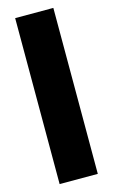

<svg xmlns="http://www.w3.org/2000/svg" viewBox="-123 -847 527 894"><g transform="rotate(-15 140.0 -400.0)"><path d="M232 0H48V-800H232Z"/></g></svg>

Font: Tanohe Sans ExtraBold
Style: Regular
Weight: 800
Designer: Village Type and Design LLC & Cristiano Sobral
Foundry: Cooper Hewitt Smithsonian Design Museum
Version: Version 1.00;September 29, 2021;FontCreator 13.0.0.2655 64-b